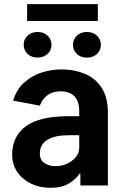

<svg xmlns="http://www.w3.org/2000/svg" viewBox="-20 -883 587 914"><path d="M362.6 0V-56.5H358.3Q345.5 -33.4 310.7 -11.2Q275.9 11 219.5 11Q168.7 11 127.5 -8.9Q86.3 -28.8 62.1 -64.5Q38 -100.1 38 -147Q38 -234.7 103.5 -282.3Q169 -329.9 305.8 -329.9H357.2V-352.6Q357.2 -402.3 333.8 -425.2Q310.4 -448.2 268.5 -448.2Q230.8 -448.2 206.7 -430.4Q182.5 -412.6 169.4 -380L42.3 -404.1Q59.3 -458.1 95.9 -490.8Q132.5 -523.4 179.2 -538Q225.9 -552.6 273.4 -552.6Q333.1 -552.6 383.2 -532Q433.2 -511.4 463.4 -465.9Q493.6 -420.5 493.6 -346.2V0ZM357.2 -239.3H306.5Q241.8 -239.3 205.8 -217.5Q169.7 -195.7 169.7 -152.7Q169.7 -120 192.5 -106Q215.2 -92 242.5 -92Q289.8 -92 323.5 -118.3Q357.2 -144.5 357.2 -181.1ZM445.7 -863.3V-783H109V-863.3ZM92.7 -669.7Q92.7 -695.7 111 -713.2Q129.3 -730.8 158.7 -730.8Q188.2 -730.8 206.7 -713.2Q225.1 -695.7 225.1 -669.7Q225.1 -644.2 206.7 -626.6Q188.2 -609 158.7 -609Q129.3 -609 111 -626.6Q92.7 -644.2 92.7 -669.7ZM327.4 -669.4Q327.4 -695.3 345.9 -713.1Q364.3 -730.8 393.8 -730.8Q423.3 -730.8 441.8 -713.1Q460.2 -695.3 460.2 -669.4Q460.2 -643.8 441.8 -626.2Q423.3 -608.7 393.8 -608.7Q364.3 -608.7 345.9 -626.2Q327.4 -643.8 327.4 -669.4Z"/></svg>

Font: Interface
Style: Bold
Weight: 700
Designer: Rasmus Andersson
Foundry: rsms
Version: Version 1.8